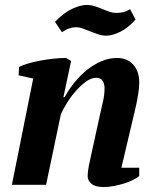

<svg xmlns="http://www.w3.org/2000/svg" viewBox="-20 -746 628 775"><path d="M384 -285Q391 -316 396.5 -340Q402 -364 402 -390Q402 -407 394.5 -419.5Q387 -432 368 -432Q349 -432 328.5 -417.5Q308 -403 288.5 -381.5Q269 -360 252.5 -334Q236 -308 226 -286L166 0H28L114 -429L55 -442L57 -476Q71 -483 93 -489.5Q115 -496 141 -501Q167 -506 194.5 -509Q222 -512 247 -512L267 -500L236 -354H241Q259 -387 283 -416Q307 -445 334 -466Q361 -487 391 -499.5Q421 -512 452 -512Q494 -512 518 -485Q542 -458 542 -413Q542 -390 537 -360.5Q532 -331 525 -302L470 -69H542V-35Q532 -27 515.5 -19Q499 -11 479.5 -5Q460 1 439 5Q418 9 399 9Q365 9 349.5 -4Q334 -17 334 -34Q334 -55 339 -79Q344 -103 349 -125ZM527 -667Q497 -633 465 -617.5Q433 -602 410 -602Q392 -602 376 -607.5Q360 -613 345 -619Q330 -625 315.5 -630.5Q301 -636 286 -636Q273 -636 259.5 -631.5Q246 -627 230 -616L202 -658Q239 -696 272.5 -711Q306 -726 329 -726Q347 -726 362.5 -721Q378 -716 392 -710Q406 -704 420.5 -699Q435 -694 450 -694Q463 -694 476 -696.5Q489 -699 505 -709Z"/></svg>

Font: PTSerif
Style: Bold Italic
Weight: 700
Italic angle: -12°
Designer: A.Korolkova, O.Umpeleva, V.Yefimov
Foundry: ParaType Ltd
Version: Version 1.000W OFL; ttfautohint (v1.2) -l 8 -r 50 -G 200 -x 